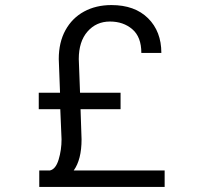

<svg xmlns="http://www.w3.org/2000/svg" viewBox="-20 -738 791 758"><path d="M223 -188 218 -307H133V-372H217L212 -505Q212 -571 238.5 -619Q265 -667 312 -692.5Q359 -718 420 -718Q512 -718 564.5 -666Q617 -614 617 -529H538Q538 -592 502.5 -622.5Q467 -653 414 -653Q360 -653 325.5 -613.5Q291 -574 291 -505L296 -372H456V-307H298L302 -188Q302 -108 271 -65H630V0H135V-65H177Q200 -70 211.5 -108Q223 -146 223 -188Z"/></svg>

Font: Freesentation 4 Regular
Style: Regular
Weight: 400
Designer: glyphs from Roboto by Christian Robertson / Hangul glyphs from Noto Sans CJK(Source Han Sans) by Jang Soo-young and Kang
Foundry: PT&
Version: Version 2.001